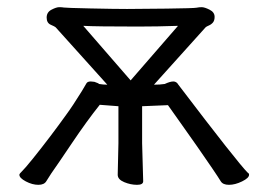

<svg xmlns="http://www.w3.org/2000/svg" viewBox="-20 -505 749 535"><path d="M448 -212 376 -209V-106L379 0Q379 10 362 10Q344 10 326 2.5Q308 -5 308 -18L310 -106V-209L258 -213Q222 -168 180 -105.5Q138 -43 123 -22L109 0Q103 10 87 10Q70 10 52 0.5Q34 -9 34 -18Q34 -21 41.5 -28Q49 -35 72 -63.5Q95 -92 120 -125Q145 -158 165 -186Q182 -209 208 -251L221 -273Q224 -278 233 -278L243 -277Q255 -273 256 -271Q268 -269 279 -269L135 -429Q133 -431 121.5 -436Q110 -441 110 -456Q110 -471 123.5 -478Q137 -485 145 -485Q153 -485 158 -484Q163 -483 231.5 -481.5Q300 -480 334 -480Q369 -480 444.5 -481Q520 -482 527.5 -483.5Q535 -485 542 -485Q550 -485 564 -478Q578 -471 578 -458Q578 -448 573.5 -442.5Q569 -437 562 -434Q555 -431 553 -429L409 -269Q426 -269 439 -271Q454 -278 463 -278Q472 -278 477 -269Q642 -52 671 -23Q674 -22 674 -18Q674 -9 654.5 0.5Q635 10 618 10Q601 10 595 0Q589 -10 571 -36.5Q553 -63 530 -96Q507 -129 484.5 -160.5Q462 -192 448 -212ZM344 -281 476 -433Q419 -431 365 -431Q247 -431 212 -433Z"/></svg>

Font: QiushuiShotai
Style: Regular
Weight: 600
Designer: Fontworks Inc.
Foundry: Fontworks Inc.
Version: Version 1.250